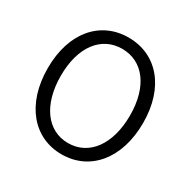

<svg xmlns="http://www.w3.org/2000/svg" viewBox="-167 -906 1072 1080"><g transform="rotate(30 368.5 -366.0)"><path d="M368 13C550 13 678 -135 678 -369C678 -602 550 -745 368 -745C187 -745 59 -602 59 -369C59 -135 187 13 368 13ZM368 -60C233 -60 144 -181 144 -369C144 -556 233 -672 368 -672C504 -672 593 -556 593 -369C593 -181 504 -60 368 -60Z"/></g></svg>

Font: Source Han Sans JP Normal
Style: Regular
Weight: 350
Designer: Ryoko NISHIZUKA 西塚涼子 (kana, bopomofo & ideographs); Paul D. Hunt (Latin, Greek & Cyrillic); Sandoll Communications 산돌커뮤니
Foundry: Adobe
Version: Version 2.002;hotconv 1.0.116;makeotfexe 2.5.65601